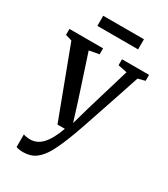

<svg xmlns="http://www.w3.org/2000/svg" viewBox="-232 -819 1025 1174"><g transform="rotate(30 281.0 -232.0)"><path d="M129.5 251.5Q113.5 251.5 100.5 249.2Q87.5 247 80.5 243.5V154.5Q87 158 100.8 160.2Q114.5 162.5 129 162.5Q151.5 162.5 172.2 153.5Q193 144.5 211.8 125Q230.5 105.5 247.8 74.5Q265 43.5 280.5 0H228.5L45 -487.5L-0.5 -501V-543H237V-501L167 -488L267 -182.5L306.5 -55.5L342.5 -182.5L434 -488L370.5 -501V-543H561.5V-501L511.5 -488Q484.5 -405 460 -332.8Q435.5 -260.5 415.5 -201Q395.5 -141.5 380.2 -96.5Q365 -51.5 354.8 -23Q344.5 5.5 340.5 15Q311 93 282.5 145.8Q254 198.5 218 225Q182 251.5 129.5 251.5ZM425.5 -716V-644.5H138V-716Z"/></g></svg>

Font: Merriweather 48pt Medium
Style: Regular
Weight: 500
Version: Version 2.100